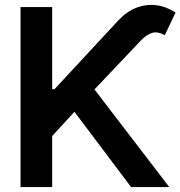

<svg xmlns="http://www.w3.org/2000/svg" viewBox="-20 -756 729 776"><path d="M63 0V-727.5H190.9V-395.5H200.2L458.5 -673.8Q492.2 -709.5 530.8 -724.6Q569.3 -739.7 609.9 -735.1Q650.4 -730.5 689.5 -705.6L646 -613.8Q618.2 -629.4 595.5 -623.3Q572.8 -617.2 547.4 -590.3L361.8 -394.5L664.1 0H509.8L280.8 -304.2L190.9 -206.1V0Z"/></svg>

Font: Inter 28pt SemiBold
Style: Regular
Weight: 600
Designer: Rasmus Andersson
Foundry: rsms
Version: Version 4.001;git-66647c0bb